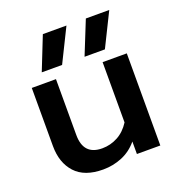

<svg xmlns="http://www.w3.org/2000/svg" viewBox="-131 -817 872 940"><g transform="rotate(-20 305.0 -347.0)"><path d="M196 -709H319L233 -535H127ZM420 -709H542L456 -535H350ZM55 -177V-480H181V-189Q181 -84 279 -84Q322 -84 360 -104.5Q398 -125 424 -166V-480H550V0H428V-65Q394 -24 347 -4.5Q300 15 248 15Q151 15 103 -37.5Q55 -90 55 -177Z"/></g></svg>

Font: Prompt Medium
Style: Regular
Weight: 500
Designer: Katatrad Team
Foundry: CadsonDemak
Version: Version 1.001